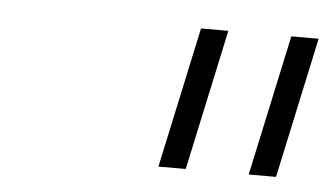

<svg xmlns="http://www.w3.org/2000/svg" viewBox="-31 -773 556 322"><g transform="rotate(5 247.0 -611.5)"><path d="M443 -493H397L448 -730H494ZM296 -730H342L291 -493H245Z"/></g></svg>

Font: Afta serif
Style: Italic
Weight: 400
Italic angle: -12°
Designer: parq.ink
Foundry: Oriol Esparraguera Font
Version: Version 1.000